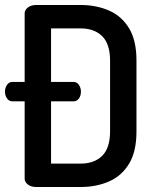

<svg xmlns="http://www.w3.org/2000/svg" viewBox="-25 -751 626 771"><path d="M121 0Q100 0 87 -10Q74 -20 74 -34V-344H25Q11 -344 3 -356Q-5 -368 -5 -383Q-5 -398 3 -410Q11 -422 25 -422H74V-697Q74 -711 87 -721Q100 -731 121 -731H298Q361 -731 412 -709Q463 -687 493 -638Q523 -589 523 -508V-223Q523 -142 493 -93Q463 -44 412 -22Q361 0 298 0ZM180 -94H298Q354 -94 385.5 -125.5Q417 -157 417 -223V-508Q417 -574 385.5 -605.5Q354 -637 298 -637H180V-422H270Q284 -422 292 -410Q300 -398 300 -383Q300 -367 292 -355.5Q284 -344 270 -344H180Z"/></svg>

Font: Dosis SemiBold
Style: Regular
Weight: 600
Designer: EdgarTolentino, PabloImpallari, IginoMarini
Foundry: EdgarTolentino, PabloImpallari, IginoMarini
Version: Version 3.001; ttfautohint (v1.8.2)